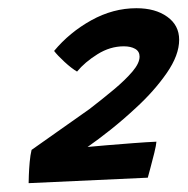

<svg xmlns="http://www.w3.org/2000/svg" viewBox="-20 -680 446 456"><path d="M351.5 -343.5Q351 -335.5 346.5 -317Q342 -298.5 337.2 -281Q332.5 -263.5 331 -258L48 -245Q48 -249.5 48.5 -263.8Q49 -278 50.5 -295Q52 -312 55 -324Q81.5 -342.5 116.2 -367.2Q151 -392 192.5 -421Q223 -444.5 250.2 -467.2Q277.5 -490 294.5 -510Q311.5 -530 311.5 -545.5Q311.5 -558 301 -564Q290.5 -570 274 -570Q241.5 -570 211.5 -551.2Q181.5 -532.5 163 -510Q150 -517.5 133 -533.2Q116 -549 108.5 -559Q145 -603 196.8 -631.8Q248.5 -660.5 304 -660.5Q349 -660.5 377.2 -640.2Q405.5 -620 405.5 -585.5Q405.5 -549 376 -506.5Q346.5 -464 303.5 -424.5Q273.5 -396.5 243 -372.2Q212.5 -348 188 -331Q203 -332.5 233.2 -335Q263.5 -337.5 296 -340Q328.5 -342.5 351.5 -343.5Z"/></svg>

Font: Grandstander Medium
Style: Italic
Weight: 500
Italic angle: -15°
Designer: Tyler Finck
Foundry: Etcetera Type Co
Version: Version 1.200; ttfautohint (v1.8.3)